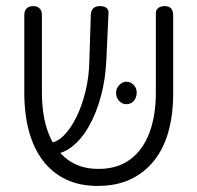

<svg xmlns="http://www.w3.org/2000/svg" viewBox="-20 -600 650 632"><path d="M301 12Q242 12 197 -9.5Q152 -31 121.5 -71Q91 -111 75.5 -167.5Q60 -224 60 -294V-551Q60 -560 63.5 -566.5Q67 -573 73.5 -576.5Q80 -580 89 -580Q98 -580 104.5 -576.5Q111 -573 114.5 -566.5Q118 -560 118 -550V-294Q118 -219 139 -163Q160 -107 201.5 -75.5Q243 -44 304 -44Q367 -44 409 -75.5Q451 -107 472 -163.5Q493 -220 493 -295V-557Q493 -564 496.5 -569Q500 -574 506.5 -577Q513 -580 522 -580Q531 -580 537.5 -576.5Q544 -573 547 -566.5Q550 -560 550 -550V-292Q550 -223 534.5 -167Q519 -111 487 -71Q455 -31 409 -9.5Q363 12 301 12ZM139 -92 119 -129H137Q164 -129 188 -152Q212 -175 231 -213.5Q250 -252 261.5 -299.5Q273 -347 274 -397L279 -554Q280 -562 283.5 -568Q287 -574 293.5 -577Q300 -580 309 -580Q319 -580 325.5 -577Q332 -574 335 -568.5Q338 -563 337 -555L330 -401Q327 -338 312 -282.5Q297 -227 272.5 -184Q248 -141 216 -116.5Q184 -92 149 -92ZM396 -257Q382 -257 372 -268Q362 -279 362 -295Q362 -309 372.5 -320Q383 -331 396 -331Q410 -331 420 -320.5Q430 -310 430 -295Q430 -279 420.5 -268Q411 -257 396 -257Z"/></svg>

Font: Fredoka SemiCondensed Light
Style: Regular
Weight: 300
Width: 4
Designer: Ben Nathan
Foundry: Milena B. Brandão, Ben Nathan
Version: Version 2.001